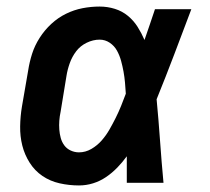

<svg xmlns="http://www.w3.org/2000/svg" viewBox="-20 -558 640 586"><path d="M221 8Q191 8 162 1.5Q133 -5 109.5 -21Q86 -37 70.5 -61.5Q55 -86 48 -114Q41 -142 41.5 -172.5Q42 -203 47 -233L66 -343Q70 -369 78 -394Q86 -419 101 -442.5Q116 -466 136.5 -485Q157 -504 181.5 -516Q206 -528 232 -533Q258 -538 284 -538Q308 -538 330.5 -531Q353 -524 370.5 -509.5Q388 -495 400 -476Q412 -457 421 -436Q429 -459 437 -482.5Q445 -506 453 -530H564Q538 -461 512 -392.5Q486 -324 458 -255Q464 -192 468.5 -128Q473 -64 479 0H367Q367 -20 367 -40.5Q367 -61 367 -81Q354 -63 338 -46.5Q322 -30 303.5 -17.5Q285 -5 264 1.5Q243 8 221 8ZM221 -93Q241 -93 259 -103.5Q277 -114 290.5 -129.5Q304 -145 314 -162.5Q324 -180 333 -198Q342 -216 349.5 -234.5Q357 -253 364 -272Q363 -289 361.5 -306Q360 -323 357 -339.5Q354 -356 349.5 -372.5Q345 -389 337 -403.5Q329 -418 315 -427.5Q301 -437 284 -437Q264 -437 244.5 -427.5Q225 -418 212.5 -401.5Q200 -385 193 -365.5Q186 -346 183 -327L165 -217Q162 -203 161 -189.5Q160 -176 161 -162.5Q162 -149 165.5 -136.5Q169 -124 176.5 -114Q184 -104 196 -98.5Q208 -93 221 -93Z"/></svg>

Font: Iosevka Curly Extended Oblique
Style: Bold
Weight: 700
Width: 7
Italic angle: -9°
Monospace: yes
Designer: Belleve Invis
Foundry: Belleve Invis
Version: Version 11.1.0; ttfautohint (v1.8.3)